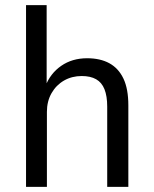

<svg xmlns="http://www.w3.org/2000/svg" viewBox="-20 -725 597 745"><path d="M81 0V-705H161V-390H156Q175 -440 217.5 -469.5Q260 -499 318 -499Q369 -499 404.5 -479.5Q440 -460 459 -420Q478 -380 478 -316V0H396V-311Q396 -352 385.5 -378.5Q375 -405 353 -417.5Q331 -430 297 -430Q259 -430 228.5 -412.5Q198 -395 180 -363.5Q162 -332 162 -291V0Z"/></svg>

Font: Nunito Sans 10pt SemiCondensed
Style: Regular
Weight: 400
Width: 4
Designer: Vernon Adams
Foundry: Vernon Adams
Version: Version 3.101;gftools[0.9.27]